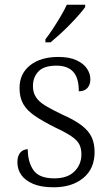

<svg xmlns="http://www.w3.org/2000/svg" viewBox="-20 -786 470 816"><path d="M208 10Q155 10 121 -4.5Q87 -19 70.5 -42.5Q54 -66 54 -96Q54 -117 61 -129.5Q68 -142 78 -147Q88 -152 98 -152Q98 -98 122 -63Q146 -28 211 -28Q267 -28 296.5 -57.5Q326 -87 326 -130Q326 -155 317 -172.5Q308 -190 284 -206.5Q260 -223 215 -244Q161 -271 127.5 -294Q94 -317 78.5 -344.5Q63 -372 63 -412Q63 -473 108 -508.5Q153 -544 228 -544Q275 -544 305 -530Q335 -516 349.5 -494.5Q364 -473 364 -449Q364 -426 351.5 -412Q339 -398 315 -398Q315 -455 291 -481Q267 -507 220 -507Q167 -507 143.5 -482.5Q120 -458 120 -420Q120 -392 133.5 -372Q147 -352 175 -335.5Q203 -319 245 -299Q297 -276 327 -253Q357 -230 369.5 -203Q382 -176 382 -140Q382 -69 334 -29.5Q286 10 208 10ZM173 -619Q188 -638 205 -664Q222 -690 238 -717Q254 -744 264 -766H342V-756Q333 -743 315.5 -723Q298 -703 276.5 -681Q255 -659 233.5 -639.5Q212 -620 195 -606H173Z"/></svg>

Font: Noto Serif Thai Light
Style: Regular
Weight: 300
Version: Version 2.001